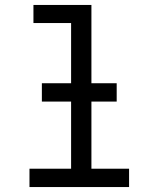

<svg xmlns="http://www.w3.org/2000/svg" viewBox="-20 -755 640 775"><path d="M99 0V-74H267V-662H115V-735H349V-74H501V0ZM149 -345V-419H451V-345Z"/></svg>

Font: Zed Mono Extended
Style: Regular
Weight: 400
Width: 7
Monospace: yes
Designer: Belleve Invis
Foundry: Belleve Invis
Version: Version 1.0.0; ttfautohint (v1.8.4)